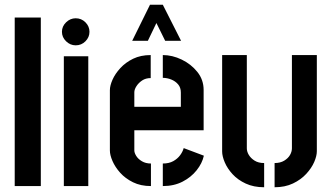

<svg xmlns="http://www.w3.org/2000/svg" viewBox="-20 -784 1393 809"><path d="M42 0V-710H152V0Z M249 0V-547H352V0ZM299 -593Q276 -593 258.5 -610Q241 -627 241 -650Q241 -673 258.5 -690Q276 -707 299 -707Q323 -707 340 -690Q357 -673 357 -650Q357 -627 340 -610Q323 -593 299 -593Z M537 -612 612 -764H666L743 -612H676L639 -687L603 -612ZM616 0Q573 0 540.5 -16Q508 -32 486.5 -56Q465 -80 454 -105.5Q443 -131 443 -150V-404Q443 -423 454 -448Q465 -473 487 -497Q509 -521 541 -536.5Q573 -552 615 -552V-455Q594 -455 579 -445Q564 -435 555 -421Q546 -407 546 -395V-334H742V-394Q742 -415 730.5 -428.5Q719 -442 701.5 -449Q684 -456 666 -456V-552Q706 -552 745.5 -533Q785 -514 811.5 -481Q838 -448 838 -405V-235H546V-150Q546 -140 554 -127Q562 -114 578 -104.5Q594 -95 616 -95ZM666 0V-95Q692 -95 710 -105Q728 -115 739 -130Q750 -145 754 -160L839 -128Q832 -96 808.5 -66.5Q785 -37 749 -18.5Q713 0 666 0Z M1137 5V-97Q1161 -97 1177.5 -107Q1194 -117 1202 -131Q1210 -145 1210 -159V-552H1315V-147Q1315 -127 1304 -101.5Q1293 -76 1270.5 -51.5Q1248 -27 1214.5 -11Q1181 5 1137 5ZM1093 5Q1049 5 1015.5 -10.5Q982 -26 960 -50Q938 -74 927 -100Q916 -126 916 -146V-552H1020V-159Q1020 -145 1028.5 -131Q1037 -117 1053 -107Q1069 -97 1093 -97Z"/></svg>

Font: Stick No Bills SemiBold
Style: Regular
Weight: 600
Designer: Kosala Senevirathne, Siva Puranthara, Lasantha Premarathna, Tharique Azeez
Foundry: mooniak
Version: Version 2.000